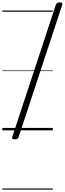

<svg xmlns="http://www.w3.org/2000/svg" viewBox="-20 -1099 546 1619"><path d="M104 76Q77 76 83 57L451 -1059Q457 -1079 485 -1079Q511 -1079 505 -1059L137 57Q131 76 104 76ZM0 490H425V500H0ZM0 -20H425V0H0ZM0 -505H425V-500H0ZM0 -1010H425V-1000H0Z"/></svg>

Font: Playwrite MX Guides
Style: Regular
Weight: 400
Designer: Veronika Burian, José Scaglione
Foundry: TypeTogether
Version: Version 1.003